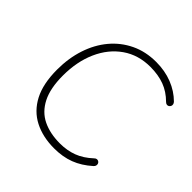

<svg xmlns="http://www.w3.org/2000/svg" viewBox="-186 -872 1038 1038"><g transform="rotate(45 333.5 -352.5)"><path d="M373 8Q286 8 220.5 -25.5Q155 -59 119 -128Q83 -197 83 -305Q83 -392 107.5 -466.5Q132 -541 178 -596Q224 -651 288.5 -682Q353 -713 433 -713Q500 -713 556 -691Q612 -669 652 -629Q658 -623 659.5 -615.5Q661 -608 658 -602Q655 -596 649.5 -592.5Q644 -589 637 -590Q630 -591 623 -598Q584 -637 537 -654.5Q490 -672 430 -672Q338 -672 270 -624.5Q202 -577 165 -494Q128 -411 128 -304Q128 -207 158.5 -147Q189 -87 244.5 -60Q300 -33 376 -33Q430 -33 475.5 -50Q521 -67 564 -107Q571 -114 578 -114.5Q585 -115 590.5 -111.5Q596 -108 598.5 -102Q601 -96 599.5 -88.5Q598 -81 591 -75Q543 -32 490.5 -12Q438 8 373 8Z"/></g></svg>

Font: Nunito Variable Extra Light
Style: Italic
Weight: 200
Italic angle: -9°
Designer: Vernon Adams
Foundry: Vernon Adams
Version: Version 3.602